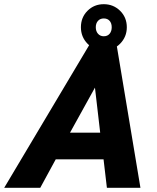

<svg xmlns="http://www.w3.org/2000/svg" viewBox="-80 -896 750 916"><path d="M-60 0 351 -690H475L590 0H430L414 -136H186L112 0ZM254 -263H398L373 -478ZM306 -766Q306 -813 337.5 -844.5Q369 -876 415 -876Q461 -876 493 -844.5Q525 -813 525 -766Q525 -720 493 -687.5Q461 -655 415 -655Q369 -655 337.5 -687.5Q306 -720 306 -766ZM377 -766Q377 -747 387.5 -735Q398 -723 415 -723Q433 -723 443 -735Q453 -747 453 -766Q453 -785 443 -796.5Q433 -808 415 -808Q398 -808 387.5 -796.5Q377 -785 377 -766Z"/></svg>

Font: Radio Canada
Style: Bold Italic
Weight: 700
Italic angle: -12°
Designer: Charles Daoud, Etienne Aubert Bonn, Alexandre Saumier Demers, Jacques Le Bailly
Foundry: Radio-Canada
Version: Version 2.104; ttfautohint (v1.8.4.7-5d5b);gftools[0.9.28.de